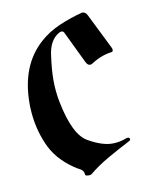

<svg xmlns="http://www.w3.org/2000/svg" viewBox="-66 -555 486 626"><g transform="rotate(-10 177.0 -242.0)"><path d="M166 14.2Q165.5 2.9 153.8 -3.4Q143.1 -8.8 134.3 -15.1Q78.1 -53.2 55.2 -108.4Q31.7 -163.6 28.8 -224.6Q28.3 -229.5 28.3 -233.9Q28.3 -238.3 28.3 -243.2Q28.3 -368.2 104 -436.5Q133.3 -462.9 170.7 -479Q208 -495.1 247.6 -505.4H249H249.5H250Q259.3 -505.4 265.6 -493.2L322.8 -377.9Q325.7 -372.1 325.7 -368.7Q325.7 -362.3 319.3 -361.8Q284.2 -356.9 253.4 -336.4Q249 -333.5 244.6 -333.5Q236.8 -333.5 231 -345.2L180.2 -450.7Q177.2 -456.5 171.9 -456.5Q168 -456.5 162.6 -453.6Q130.4 -434.6 124.5 -384.3Q121.1 -358.9 119.6 -339.4Q118.2 -319.8 118.2 -306.2Q118.2 -267.1 125.5 -231Q147.9 -118.2 193.8 -93.3Q238.3 -67.9 272 -67.9Q295.9 -67.9 318.4 -76.7Q322.3 -78.1 324.2 -78.1Q327.1 -78.1 329.6 -75.7Q331.1 -73.7 331.1 -71.3Q331.1 -68.8 327.1 -66.4Q287.6 -45.9 251.7 -25.4Q215.8 -4.9 187.5 18.6Q183.6 21 178.7 21Q176.8 21 171.4 20.3Q166 19.5 166 14.2Z"/></g></svg>

Font: UnifrakturMaguntia sl
Style: Regular
Weight: 400
Designer: j. 'mach' wust, based on a font by Peter Wiegel, original typeface by Carl Albert Fahrenwaldt 1901
Version: Version 2010-11-24